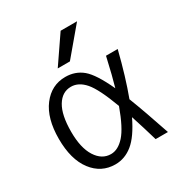

<svg xmlns="http://www.w3.org/2000/svg" viewBox="-178 -887 973 1028"><g transform="rotate(-30 309.0 -373.5)"><path d="M486.3 -519.5H558.6Q520.5 -367.2 478.5 -254.9Q517.6 -154.3 569.3 0H493.2Q468.8 -84 442.4 -165Q396.5 -69.3 347.7 -29.8Q298.8 9.8 240.2 9.8Q153.3 9.8 99.1 -61.5Q44.9 -132.8 44.9 -259.8Q44.9 -386.7 99.6 -458.5Q154.3 -530.3 240.2 -530.3Q301.8 -530.3 346.2 -493.2Q390.6 -456.1 442.4 -343.8Q460 -403.3 486.3 -519.5ZM342.8 -756.8H444.3L303.7 -589.8H228.5ZM412.1 -252Q364.3 -380.9 325.7 -425.3Q287.1 -469.7 240.2 -469.7Q185.5 -469.7 153.3 -416.5Q121.1 -363.3 121.1 -259.8Q121.1 -160.2 156.2 -105Q191.4 -49.8 247.1 -49.8Q291 -49.8 331.1 -94.2Q371.1 -138.7 412.1 -252Z"/></g></svg>

Font: Mgen+ 1c regular
Style: Regular
Weight: 400
Designer: [Source Han Sans]
Ryoko NISHIZUKA  (kana & ideographs); Paul D. Hunt (Latin, Greek & Cyrillic); Wenlong ZHANG  (bopomofo
Version: Version 1.059.20150602